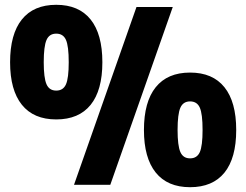

<svg xmlns="http://www.w3.org/2000/svg" viewBox="-20 -769 1025 799"><path d="M214 -272Q120 -272 71 -333Q22 -394 22 -510Q22 -627 71 -688Q120 -749 214 -749Q308 -749 357 -688Q406 -627 406 -510Q406 -393 357 -332.5Q308 -272 214 -272ZM214 -392Q243 -392 254.5 -418Q266 -444 266 -510Q266 -577 254.5 -603Q243 -629 214 -629Q185 -629 173.5 -602.5Q162 -576 162 -510Q162 -445 173.5 -418.5Q185 -392 214 -392ZM771 10Q677 10 628 -51Q579 -112 579 -228Q579 -345 628 -406Q677 -467 771 -467Q865 -467 914 -406Q963 -345 963 -228Q963 -111 914 -50.5Q865 10 771 10ZM771 -110Q800 -110 811.5 -136Q823 -162 823 -228Q823 -295 811.5 -321Q800 -347 771 -347Q742 -347 730.5 -320.5Q719 -294 719 -228Q719 -163 730.5 -136.5Q742 -110 771 -110ZM548 -740H699L439 0H288Z"/></svg>

Font: Encode Sans Compressed
Style: Black
Weight: 900
Designer: Pablo Impallari, Andres Torresi
Foundry: Pablo Impallari, Andres Torresi
Version: Version 1.000; ttfautohint (v1.00) -l 8 -r 50 -G 200 -x 14 -